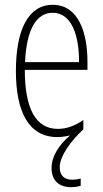

<svg xmlns="http://www.w3.org/2000/svg" viewBox="-20 -559 428 797"><path d="M228 135C228 88 276 24 326 -22V-61C290 -36 256 -24 220 -24C128 -24 83 -109 83 -269H343V-303C343 -425 305 -539 199 -539C96 -539 46 -433 46 -264C46 -97 98 10 218 10C237 10 254 7 271 3C224 43 194 91 194 138C194 192 226 218 276 218C292 218 306 215 315 212V182C309 184 294 187 280 187C246 187 228 169 228 135ZM199 -506C277 -506 309 -412 308 -301H84C90 -439 132 -506 199 -506Z"/></svg>

Font: Noto Sans Gurmukhi UI ExtraCondensed ExtraLight
Style: Regular
Weight: 200
Width: 2
Designer: Jelle Bosma - Monotype Design Team
Foundry: Monotype Imaging Inc.
Version: Version 2.004